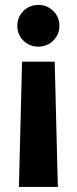

<svg xmlns="http://www.w3.org/2000/svg" viewBox="-20 -554 309 773"><path d="M56.2 198.7 68.8 -305.7H200.2L212.9 198.7ZM134.3 -366.2Q98.6 -366.2 74.2 -390.6Q49.8 -415 49.8 -450.2Q49.8 -485.4 74.2 -509.8Q98.6 -534.2 134.3 -534.2Q169.9 -534.2 194.6 -509.8Q219.2 -485.4 219.2 -450.2Q219.2 -415 194.6 -390.6Q169.9 -366.2 134.3 -366.2Z"/></svg>

Font: Inter 28pt
Style: Bold
Weight: 700
Designer: Rasmus Andersson
Foundry: rsms
Version: Version 4.001;git-66647c0bb